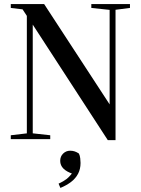

<svg xmlns="http://www.w3.org/2000/svg" viewBox="-20 -684 693 944"><path d="M33 0V-19L118 -29H136L227 -19V0ZM112 0V-649H141V-332V0ZM429 -645V-664H619V-645L541 -635H523ZM510 5 141 -563H140L91 -638L33 -645V-664H197L530 -154H519V-332V-664H548V5ZM376 117Q376 147 364 170Q352 193 330 210Q308 227 277 240L268 219Q292 208 307.5 196Q323 184 340 160L339 171Q308 161 292 145Q276 129 276 107Q276 85 290.5 71Q305 57 325 57Q337 57 347.5 60.5Q358 64 368 71Q373 81 374.5 94.5Q376 108 376 117Z"/></svg>

Font: Source Serif 4 60pt SemiBold
Style: Regular
Weight: 600
Version: Version 4.004;hotconv 1.0.116;makeotfexe 2.5.65601